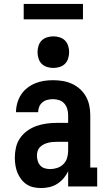

<svg xmlns="http://www.w3.org/2000/svg" viewBox="-20 -944 540 972"><path d="M188 8Q169 8 150 4Q131 0 115 -10.5Q99 -21 87 -37Q75 -53 68 -70.5Q61 -88 58 -107.5Q55 -127 55 -146Q55 -172 61 -198Q67 -224 82 -245.5Q97 -267 119 -282.5Q141 -298 165.5 -306.5Q190 -315 216 -318.5Q242 -322 269 -322H325V-361Q325 -377 320.5 -392.5Q316 -408 305.5 -420Q295 -432 279.5 -437Q264 -442 248 -442Q234 -442 220 -438.5Q206 -435 195 -426Q184 -417 178.5 -403.5Q173 -390 173 -376H61Q61 -399 67.5 -422Q74 -445 86.5 -464.5Q99 -484 117.5 -498.5Q136 -513 157.5 -522Q179 -531 202 -534.5Q225 -538 248 -538Q273 -538 297.5 -534Q322 -530 344 -520Q366 -510 384.5 -493.5Q403 -477 415 -455.5Q427 -434 432 -410Q437 -386 437 -361V-96H472V0H325V-77Q316 -58 302 -41.5Q288 -25 270 -13.5Q252 -2 231 3Q210 8 188 8ZM234 -88Q252 -88 270 -94Q288 -100 301 -113Q314 -126 319.5 -144Q325 -162 325 -180V-226H269Q257 -226 245.5 -225Q234 -224 222.5 -221Q211 -218 200.5 -212.5Q190 -207 182 -199Q174 -191 170.5 -179.5Q167 -168 167 -157Q167 -143 171 -129.5Q175 -116 184 -106Q193 -96 206.5 -92Q220 -88 234 -88ZM250 -600Q234 -600 218 -605Q202 -610 191 -621Q180 -632 175 -648Q170 -664 170 -680Q170 -696 175 -712Q180 -728 191 -739Q202 -750 218 -755Q234 -760 250 -760Q266 -760 282 -755Q298 -750 309 -739Q320 -728 325 -712Q330 -696 330 -680Q330 -664 325 -648Q320 -632 309 -621Q298 -610 282 -605Q266 -600 250 -600ZM100 -846V-924H400V-846Z"/></svg>

Font: Iosevka Slab
Style: Bold
Weight: 700
Monospace: yes
Designer: Belleve Invis
Foundry: Belleve Invis
Version: Version 11.1.1; ttfautohint (v1.8.3)